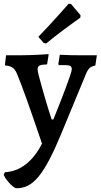

<svg xmlns="http://www.w3.org/2000/svg" viewBox="-38 -750 530 1011"><path d="M48 241Q42 241 31 232.5Q20 224 9 211.5Q-2 199 -10 187Q-18 175 -18 168L-12 157Q51 153 100.5 113Q150 73 183 6Q173 -23 160 -61.5Q147 -100 132.5 -141.5Q118 -183 103.5 -224Q89 -265 75.5 -300.5Q62 -336 52 -360Q42 -385 27 -394.5Q12 -404 -10 -405L-12 -409L-6 -459Q-2 -459 13 -459Q28 -459 45 -459Q62 -459 74 -459Q98 -459 123 -460Q148 -461 169 -462Q190 -463 203 -464Q216 -465 216 -466L218 -461L210 -411Q180 -410 170 -404.5Q160 -399 160 -386Q160 -377 165.5 -354.5Q171 -332 179.5 -302.5Q188 -273 197 -241Q206 -209 214.5 -182Q223 -155 228.5 -138Q234 -121 234 -121H243Q259 -160 276 -203.5Q293 -247 307.5 -285.5Q322 -324 331 -351Q340 -378 340 -385Q340 -397 333 -402Q326 -407 308 -407H272L269 -412L277 -462Q277 -462 293.5 -461Q310 -460 334.5 -459.5Q359 -459 382 -459Q399 -459 418 -459Q437 -459 451.5 -459Q466 -459 472 -459L464 -405Q443 -401 432.5 -390.5Q422 -380 412 -354L285 -47Q252 33 223 88.5Q194 144 166.5 178Q139 212 110 227Q81 242 48 241ZM205 -521 192 -524 164 -556Q193 -586 221.5 -617Q250 -648 273 -673.5Q296 -699 309.5 -714.5Q323 -730 323 -730L336 -729L386 -670L385 -657Q385 -657 359 -638.5Q333 -620 291.5 -589Q250 -558 205 -521Z"/></svg>

Font: Alegreya SemiBold
Style: Regular
Weight: 600
Designer: Juan Pablo del Peral
Foundry: Huerta Tipografica
Version: Version 2.009